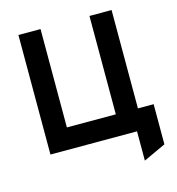

<svg xmlns="http://www.w3.org/2000/svg" viewBox="-124 -807 1003 1086"><g transform="rotate(-15 377.0 -264.0)"><path d="M83 0V-700H212.5V-124H499V-700H628.5V-124H720.5V111L590 171.5V0Z"/></g></svg>

Font: Overpass
Style: Bold
Weight: 700
Designer: Delve Withrington, Dave Bailey, Thomas Jockin
Foundry: Delve Fonts LLC
Version: Version 4.000; ttfautohint (v1.8.3)